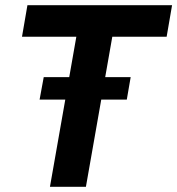

<svg xmlns="http://www.w3.org/2000/svg" viewBox="-20 -722 685 742"><path d="M414 -580H624L645 -702H86L65 -580H275L173 0H312ZM485 -424H149L133 -337H470Z"/></svg>

Font: Geom SemiBold
Style: Bold Italic
Weight: 600
Italic angle: -10°
Version: Version 1.102